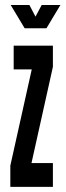

<svg xmlns="http://www.w3.org/2000/svg" viewBox="-20 -724 254 744"><path d="M20 0V-82L103 -455H33V-547H185V-465L102 -92H185V0ZM75.5 -614.5 21.5 -704.5H94L117.5 -659.5L141.5 -704.5H214L160 -614.5Z"/></svg>

Font: League Gothic Condensed
Style: Regular
Weight: 400
Width: 3
Designer: The League of Moveable Type
Version: Version 2.001